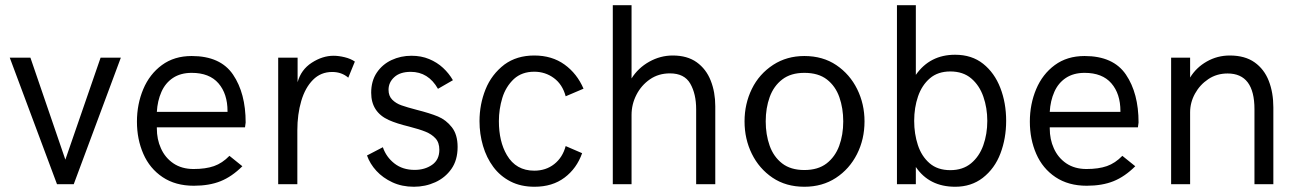

<svg xmlns="http://www.w3.org/2000/svg" viewBox="-20 -710 4998 740"><path d="M264.2 0H199.7L17.6 -487.8H97.2L231.9 -94.7L367.7 -487.8H445.8Z M727.1 5.9Q656.2 5.9 606.7 -27.3Q557.1 -60.5 532.5 -116.9Q507.8 -173.3 507.8 -241.2Q507.8 -308.6 532.2 -366.5Q556.6 -424.3 604 -459.2Q651.4 -494.1 718.8 -494.1Q829.6 -494.1 878.2 -422.4Q926.8 -350.6 926.8 -237.8L924.3 -219.2H584.5V-215.3Q584.5 -172.9 600.1 -138.7Q616.2 -102.1 648.4 -80.3Q680.7 -58.6 726.1 -58.6Q772.5 -58.6 804.7 -69.8Q836.9 -81.1 864.3 -109.4L914.1 -69.3Q874 -29.3 830.3 -11.7Q786.6 5.9 727.1 5.9ZM856.9 -278.8V-281.7Q856.9 -348.6 822 -388.9Q787.1 -429.2 718.8 -429.2Q676.3 -429.2 646.7 -409.7Q617.2 -390.1 602.1 -355.7Q586.9 -321.3 584.5 -278.8Z M1126 0H1052.2V-487.8H1127V-393.1Q1140.1 -441.4 1181.6 -468.3Q1223.1 -495.1 1265.6 -495.1Q1285.2 -495.1 1308.3 -489.5Q1331.5 -483.9 1347.7 -472.7L1322.3 -410.6Q1296.9 -432.6 1260.3 -432.6Q1216.3 -432.6 1186.3 -402.3Q1156.2 -372.1 1141.1 -320.8Q1126 -269.5 1126 -207.5Z M1575.2 9.8Q1529.3 9.8 1492.4 -7.3Q1455.6 -24.4 1430.7 -51.5Q1405.8 -78.6 1394.5 -110.8L1455.6 -142.6Q1468.3 -105 1500 -80.1Q1531.7 -55.2 1578.1 -55.2Q1617.2 -55.2 1645.3 -74.7Q1673.3 -94.2 1673.3 -132.8Q1673.3 -160.6 1658.4 -176.8Q1643.6 -192.9 1620.1 -202.4Q1596.7 -211.9 1556.6 -222.2Q1508.3 -233.9 1479 -247.1Q1410.6 -277.8 1410.6 -352.5Q1410.6 -397.9 1432.1 -429.9Q1453.6 -461.9 1489 -478.5Q1524.4 -495.1 1565.9 -495.1Q1603.5 -495.1 1634 -482.4Q1664.6 -469.7 1687.5 -448.5Q1710.4 -427.2 1725.6 -400.9L1668 -367.7Q1630.9 -433.1 1563 -433.1Q1522 -433.1 1499.8 -412.8Q1477.5 -392.6 1477.5 -363.8Q1477.5 -340.3 1491.7 -325.9Q1505.9 -311.5 1527.3 -304Q1548.8 -296.4 1586.4 -286.6Q1636.7 -273.9 1668 -261Q1699.2 -248 1721.4 -219.7Q1743.7 -191.4 1743.7 -143.6Q1743.7 -92.8 1719.7 -58.8Q1695.8 -24.9 1657.5 -7.6Q1619.1 9.8 1575.2 9.8Z M2040 9.8Q1987.3 9.8 1947.5 -10.7Q1907.7 -31.2 1881.3 -66.7Q1855 -102.1 1841.6 -147.7Q1828.1 -193.4 1828.1 -243.2Q1828.1 -307.6 1851.3 -365.5Q1874.5 -423.3 1924.3 -461.4Q1971.7 -496.1 2039.1 -496.1Q2107.4 -496.1 2155.8 -461.2Q2204.1 -426.3 2229 -368.2L2160.2 -338.9Q2147.9 -384.8 2114.7 -409.2Q2081.5 -433.6 2039.1 -433.6Q1991.7 -433.6 1960.9 -405.8Q1929.2 -376 1916 -332.5Q1902.8 -289.1 1902.8 -243.2Q1902.8 -164.6 1933.6 -112.3Q1968.8 -52.2 2039.1 -52.2Q2084 -52.2 2116.2 -77.6Q2148.4 -103 2160.2 -147L2223.6 -119.6Q2202.6 -60.5 2155.8 -25.4Q2108.9 9.8 2040 9.8Z M2736.8 0H2663.1V-289.1Q2663.1 -348.1 2640.4 -387.7Q2617.7 -427.2 2562 -427.2Q2518.1 -427.2 2484.9 -404.3Q2451.7 -381.3 2432.9 -344.7Q2414.1 -308.1 2414.1 -267.1V0H2341.8V-689.9H2414.1V-407.7Q2439.5 -448.2 2482.4 -472.2Q2525.4 -496.1 2572.8 -496.1Q2628.9 -496.1 2665.3 -470Q2701.7 -443.8 2719.2 -399.4Q2736.8 -355 2736.8 -300.8Z M3080.1 9.8Q3009.3 9.8 2957.5 -25.1Q2905.8 -60.1 2877.7 -117.2Q2849.6 -174.3 2849.6 -242.2Q2849.6 -309.6 2877.7 -367.2Q2905.8 -424.8 2960.4 -460.4Q3012.7 -494.1 3080.1 -494.1Q3151.4 -494.1 3203.4 -459Q3255.4 -423.8 3283.7 -366.5Q3312 -309.1 3312 -242.2Q3312 -173.3 3283 -116Q3253.9 -58.6 3201.7 -24.4Q3149.4 9.8 3080.1 9.8ZM3080.1 -54.7Q3132.8 -54.7 3165.8 -80.1Q3198.7 -105.5 3214.4 -147.9Q3230 -190.4 3230 -242.2Q3230 -292.5 3215.1 -335.2Q3200.2 -377.9 3167.2 -403.6Q3134.3 -429.2 3080.1 -429.2Q3027.8 -429.2 2994.9 -403.8Q2961.9 -378.4 2946.5 -335.9Q2931.2 -293.5 2931.2 -242.2Q2931.2 -191.4 2946.3 -148.7Q2961.4 -106 2994.4 -80.3Q3027.3 -54.7 3080.1 -54.7Z M3661.6 9.8Q3561.5 9.8 3509.8 -66.4V0H3437V-689.9H3509.8V-421.4Q3564 -499 3661.1 -499Q3725.6 -499 3769.3 -464.1Q3813 -429.2 3835.4 -371.3Q3857.9 -313.5 3857.9 -244.1Q3857.9 -176.8 3835.9 -118.7Q3814 -60.5 3767.6 -24.4Q3723.1 9.8 3661.6 9.8ZM3642.6 -54.2Q3690.9 -54.2 3722.7 -80.6Q3754.4 -106.9 3769.8 -150.1Q3785.2 -193.4 3785.2 -244.1Q3785.2 -293.9 3770 -337.4Q3754.9 -380.9 3723.4 -407.7Q3691.9 -434.6 3642.6 -434.6Q3594.7 -434.6 3564 -408.2Q3533.2 -381.8 3518.3 -338.6Q3503.4 -295.4 3503.4 -244.1Q3503.4 -194.3 3517.6 -151.1Q3531.7 -107.9 3562.5 -81.1Q3593.3 -54.2 3642.6 -54.2Z M4168.5 5.9Q4097.7 5.9 4048.1 -27.3Q3998.5 -60.5 3973.9 -116.9Q3949.2 -173.3 3949.2 -241.2Q3949.2 -308.6 3973.6 -366.5Q3998 -424.3 4045.4 -459.2Q4092.8 -494.1 4160.2 -494.1Q4271 -494.1 4319.6 -422.4Q4368.2 -350.6 4368.2 -237.8L4365.7 -219.2H4025.9V-215.3Q4025.9 -172.9 4041.5 -138.7Q4057.6 -102.1 4089.8 -80.3Q4122.1 -58.6 4167.5 -58.6Q4213.9 -58.6 4246.1 -69.8Q4278.3 -81.1 4305.7 -109.4L4355.5 -69.3Q4315.4 -29.3 4271.7 -11.7Q4228 5.9 4168.5 5.9ZM4298.3 -278.8V-281.7Q4298.3 -348.6 4263.4 -388.9Q4228.5 -429.2 4160.2 -429.2Q4117.7 -429.2 4088.1 -409.7Q4058.6 -390.1 4043.5 -355.7Q4028.3 -321.3 4025.9 -278.8Z M4887.7 0H4814.9V-289.1Q4814.9 -426.8 4711.4 -426.8Q4669.4 -426.8 4637 -405Q4604.5 -383.3 4585.7 -349.1Q4566.9 -314.9 4566.9 -277.3V0H4493.7V-487.8H4566.9V-411.1Q4590.3 -449.7 4631.1 -472.9Q4671.9 -496.1 4719.7 -496.1Q4778.3 -496.1 4815.4 -469.7Q4852.5 -443.4 4870.1 -398.2Q4887.7 -353 4887.7 -296.4Z"/></svg>

Font: Acari Sans
Style: Regular
Weight: 400
Designer: Alfredo Marco Pradil and Stefan Peev
Foundry: Hanken Design Co.
Version: Version 1.045;February 4, 2021;FontCreator 13.0.0.2655 64-bi